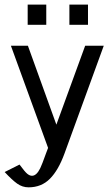

<svg xmlns="http://www.w3.org/2000/svg" viewBox="-25 -637 475 827"><path d="M0 0ZM0 0ZM98.1 169.9Q71.3 169.9 48.8 153.8Q26.4 137.7 -4.9 104L59.1 71.8Q82 103 92.5 111.6Q103 120.1 112.8 120.1Q132.3 120.1 148.4 87.4Q155.3 73.7 173.8 22L182.1 0L22 -439.9H95.2L217.8 -100.1L341.8 -439.9H421.9L252.9 23.9Q226.6 96.2 189.9 133.1Q153.3 169.9 98.1 169.9ZM354 -530.3ZM273.9 -617.2H354V-530.3H273.9ZM94.2 -617.2H174.3V-530.3H94.2Z"/></svg>

Font: Pfennig
Style: Medium
Weight: 500
Version: Version 20120410 ; ttfautohint (v0.8)